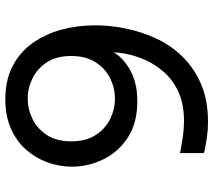

<svg xmlns="http://www.w3.org/2000/svg" viewBox="-60 -730 800 720"><g transform="rotate(-90 340.0 -370.0)"><path d="M328 -750Q399 -750 451.5 -723Q504 -696 538 -648.5Q572 -601 588.5 -540.5Q605 -480 605 -412Q605 -357 593 -298Q581 -239 555.5 -184Q530 -129 487.5 -85.5Q445 -42 384.5 -16Q324 10 243 10Q212 10 185 6Q158 2 142 -1.5Q126 -5 126 -5V-95Q126 -95 144 -91.5Q162 -88 189.5 -84Q217 -80 245 -80Q310 -80 355.5 -101Q401 -122 430.5 -156Q460 -190 476.5 -228.5Q493 -267 499 -302Q505 -337 504 -360L508 -351Q506 -347 499 -336Q492 -325 478 -311.5Q464 -298 442.5 -285Q421 -272 391 -263.5Q361 -255 320 -255Q239 -255 184.5 -290.5Q130 -326 102.5 -382.5Q75 -439 75 -500Q75 -547 91 -591.5Q107 -636 138.5 -672Q170 -708 217.5 -729Q265 -750 328 -750ZM330 -666Q290 -666 253.5 -648Q217 -630 193.5 -594Q170 -558 170 -503Q170 -448 193.5 -411.5Q217 -375 253.5 -357Q290 -339 330 -339Q370 -339 406.5 -357Q443 -375 466.5 -411.5Q490 -448 490 -503Q490 -558 466.5 -594Q443 -630 406.5 -648Q370 -666 330 -666Z"/></g></svg>

Font: Be Vietnam Pro Variable Thin
Style: Regular
Weight: 100
Designer: Lam Bao, Tony Le, Vietanh Nguyen
Foundry: Yellow Type Foundry
Version: Version 1.002